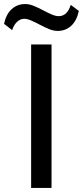

<svg xmlns="http://www.w3.org/2000/svg" viewBox="-76 -930 410 950"><path d="M78 0V-710H179V0ZM209 -777Q189 -777 167 -786Q145 -795 122.5 -807Q100 -819 79.5 -828Q59 -837 44 -837Q25 -837 9 -822.5Q-7 -808 -16 -781L-56 -812Q-46 -859 -18.5 -884.5Q9 -910 49 -910Q69 -910 91 -901Q113 -892 135.5 -880Q158 -868 178.5 -859Q199 -850 214 -850Q257 -850 274 -906L314 -876Q304 -828 276.5 -802.5Q249 -777 209 -777Z"/></svg>

Font: Livvic Medium
Style: Regular
Weight: 500
Designer: Jacques Le Bailly, Baron von Fonthausen
Version: Version 1.001; ttfautohint (v1.8.2)